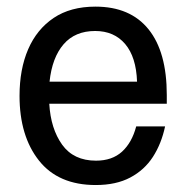

<svg xmlns="http://www.w3.org/2000/svg" viewBox="-20 -532 548 565"><path d="M261.7 12.5Q151.7 12.5 94.6 -59.6Q37.5 -131.7 37.5 -250Q37.5 -328.3 62.9 -387.1Q88.3 -445.8 137.9 -479.2Q187.5 -512.5 260.8 -512.5Q363.3 -512.5 417.1 -445.8Q470.8 -379.2 470.8 -252.5V-226.7H125Q129.2 -153.3 162.9 -106.2Q196.7 -59.2 262.5 -59.2Q310 -59.2 339.2 -85.8Q368.3 -112.5 380.8 -160H465.8Q455 -109.2 430 -70.4Q405 -31.7 363.3 -9.6Q321.7 12.5 261.7 12.5ZM125.8 -291.7H383.3Q380.8 -364.2 348.3 -402.5Q315.8 -440.8 260 -440.8Q200.8 -440.8 167.1 -401.7Q133.3 -362.5 125.8 -291.7Z"/></svg>

Font: Familjen Grotesk Variable
Style: Regular
Weight: 400
Designer: Anders Wikstroem, Jonas Baeckman, Matilda Gysing, Kristian Moeller
Foundry: Familjen STHLM AB
Version: Version 2.000